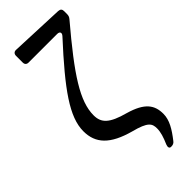

<svg xmlns="http://www.w3.org/2000/svg" viewBox="-333 -866 1141 1141"><g transform="rotate(-45 237.0 -295.5)"><path d="M339 234H342C355 234 365 230 373 219C417 163 446 115 446 63C446 -10 413 -60 295 -94C180 -125 146 -160 146 -224C146 -341 232 -474 448 -729C457 -739 460 -749 460 -761V-786C460 -802 452 -810 436 -811L96 -825C80 -826 70 -816 70 -800V-744C70 -728 79 -719 95 -719H335C357 -719 363 -704 347 -687C132 -453 36 -319 36 -200C36 -98 95 -34 241 6C346 33 358 57 358 98C358 128 348 161 329 204C322 222 326 234 339 234Z"/></g></svg>

Font: 寒蝉锦书宋Pro Soft
Style: Regular
Weight: 700
Designer: 寒蝉锦书宋{Warren} 思源宋体{Ryoko NISHIZUKA 西塚涼子 (kana & ideographs); Frank Grießhammer (Latin, Greek & Cyrillic); Wenlong ZHANG 
Foundry: Adobe & ChillType
Version: Version 2.000;Glyphs 3.1.1 (3135)